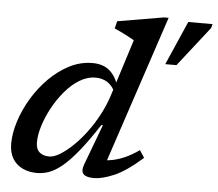

<svg xmlns="http://www.w3.org/2000/svg" viewBox="-53 -793 977 862"><g transform="rotate(5 436.0 -362.0)"><path d="M462 -375Q446 -410 422.8 -424.5Q399.5 -439 370.5 -439Q332.5 -439 297.2 -417.5Q262 -396 232 -360.2Q202 -324.5 179.5 -282.8Q157 -241 144.5 -200Q132 -159 132 -127Q132 -97 148.2 -82.5Q164.5 -68 192.5 -68Q213 -68 240 -84.2Q267 -100.5 296.8 -128.8Q326.5 -157 354.8 -194.5Q383 -232 406.2 -275.5Q429.5 -319 444 -364L525.5 -621Q516.5 -626.5 500.8 -634.8Q485 -643 467.5 -651.8Q450 -660.5 435.5 -666.5L443.5 -699.5L651.5 -735H672.5L440.5 -37.5L417.5 -73.5Q442.5 -71.5 471 -76.2Q499.5 -81 530.8 -94.5Q562 -108 596 -132L617.5 -99Q544 -34 490.5 -11.5Q437 11 401 11Q365.5 11 353.2 -2.5Q341 -16 352 -46L420.5 -229H413.5Q364.5 -154 326 -106.8Q287.5 -59.5 256.2 -34Q225 -8.5 197.8 1Q170.5 10.5 144 10.5Q108 10.5 79.2 -3Q50.5 -16.5 34 -43.5Q17.5 -70.5 17.5 -111Q17.5 -158.5 34.8 -212.2Q52 -266 82.8 -317.2Q113.5 -368.5 155.5 -410.5Q197.5 -452.5 246.8 -477.8Q296 -503 350.5 -503Q398 -503 427.2 -478Q456.5 -453 470.5 -405ZM675.5 -526.5 762 -724H871.5L866.5 -706L726 -526.5Z"/></g></svg>

Font: Newsreader 9pt Medium
Style: Italic
Weight: 500
Italic angle: -17°
Designer: Hugues Gentile
Foundry: Production Type
Version: Version 1.003